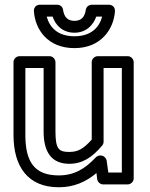

<svg xmlns="http://www.w3.org/2000/svg" viewBox="-20 -753 632 810"><path d="M87 -183V-466H164V-198C164 -111 198 -62 272 -62C328 -62 369 -89 411 -139C415 -144 417 -149 417 -155V-466H494V-25H437L430 -75C428 -87 417 -97 405 -97H402C395 -97 388 -93 384 -89C339 -41 293 -13 228 -13C128 -13 87 -67 87 -183ZM37 -183C37 -51 97 37 228 37C292 37 343 14 387 -23L390 3C392 15 403 25 415 25H519C530 25 544 15 544 0V-491C544 -502 534 -516 519 -516H392C381 -516 367 -506 367 -491V-164C332 -125 309 -112 272 -112C229 -112 214 -123 214 -198V-491C214 -502 204 -516 189 -516H62C51 -516 37 -506 37 -491ZM294 -600C222 -600 189 -639 177 -683H202C214 -646 245 -615 294 -615C344 -615 374 -648 386 -683H411C399 -638 365 -600 294 -600ZM294 -550C406 -550 460 -630 465 -706C466 -723 453 -733 440 -733H367C355 -733 344 -724 342 -712C338 -683 324 -665 294 -665C264 -665 250 -683 246 -712C244 -724 234 -733 222 -733H148C131 -733 122 -719 123 -706C128 -630 180 -550 294 -550Z"/></svg>

Font: Falling Sky
Style: ExtOu
Weight: 400
Designer: Paul D. Hunt
Foundry: Adobe Systems Incorporated
Version: Version 1.02